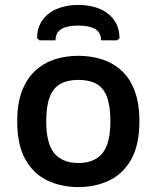

<svg xmlns="http://www.w3.org/2000/svg" viewBox="-20 -749 638 781"><path d="M299 12Q230 12 173.5 -14.5Q117 -41 83.5 -100Q50 -159 50 -256Q50 -328 69.5 -379Q89 -430 123.5 -461.5Q158 -493 202.5 -507.5Q247 -522 299 -522Q350 -522 395 -507.5Q440 -493 474.5 -461.5Q509 -430 528 -379Q547 -328 547 -256Q547 -159 513.5 -100Q480 -41 423.5 -14.5Q367 12 299 12ZM299 -86Q364 -86 396.5 -125.5Q429 -165 429 -256Q429 -318 415 -355Q401 -392 372 -408Q343 -424 299 -424Q255 -424 226 -408Q197 -392 182.5 -355Q168 -318 168 -256Q168 -165 201 -125.5Q234 -86 299 -86ZM299 -729Q347 -729 384.5 -713.5Q422 -698 444 -667.5Q466 -637 466 -593L456 -585H391Q391 -617 367 -631Q343 -645 299 -645Q254 -645 230 -631Q206 -617 206 -585H141L131 -593Q131 -637 153 -667.5Q175 -698 213 -713.5Q251 -729 299 -729Z"/></svg>

Font: AR One Sans SemiBold
Style: Regular
Weight: 600
Designer: Niteesh Yadav
Foundry: Niteesh Yadav
Version: Version 1.001;gftools[0.9.33]